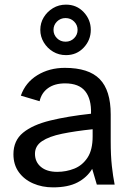

<svg xmlns="http://www.w3.org/2000/svg" viewBox="-20 -797 566 829"><path d="M209 12Q162 12 123 -5Q84 -22 61 -54Q38 -86 38 -131Q38 -190 79.5 -224Q121 -258 196.5 -276.5Q272 -295 373 -306Q375 -369 348 -403Q321 -437 261 -437Q216 -437 187.5 -416.5Q159 -396 151 -360L70 -384Q90 -441 141.5 -472.5Q193 -504 260 -504Q363 -504 410.5 -455.5Q458 -407 458 -303V-187Q458 -125 463 -80Q468 -35 475 0H398L378 -68Q356 -31 315 -9.5Q274 12 209 12ZM227 -55Q266 -55 301 -69Q336 -83 358 -116.5Q380 -150 380 -208V-239Q304 -231 248 -219.5Q192 -208 161.5 -187.5Q131 -167 131 -133Q131 -98 156.5 -76.5Q182 -55 227 -55ZM265 -559Q234 -559 209 -574Q184 -589 169 -614Q154 -639 154 -668Q154 -698 169 -722.5Q184 -747 209 -762Q234 -777 265 -777Q311 -777 341.5 -744.5Q372 -712 372 -668Q372 -624 341.5 -591.5Q311 -559 265 -559ZM263 -617Q285 -617 300 -632Q315 -647 315 -668Q315 -689 300 -704Q285 -719 263 -719Q241 -719 226 -704Q211 -689 211 -668Q211 -647 226 -632Q241 -617 263 -617Z"/></svg>

Font: Atkinson Hyperlegible
Style: Regular
Weight: 400
Designer: Elliott Scott, Megan Eiswerth, Linus Boman, Theodore Petrosky
Foundry: Braille Institute
Version: Version 1.006; ttfautohint (v1.8.3)